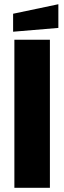

<svg xmlns="http://www.w3.org/2000/svg" viewBox="-20 -888 304 908"><path d="M48 0V-700H216V0ZM42 -738V-823L256 -868V-756Z"/></svg>

Font: Tektur
Style: Bold
Weight: 700
Designer: Adam Jagosz
Foundry: Adam Jagosz
Version: Version 1.005;gftools[0.9.30]